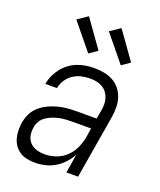

<svg xmlns="http://www.w3.org/2000/svg" viewBox="-142 -846 783 942"><g transform="rotate(20 250.0 -375.0)"><path d="M154 8Q133 8 112.5 4Q92 0 75.5 -10.5Q59 -21 47.5 -37Q36 -53 30.5 -72Q25 -91 24.5 -112Q24 -133 27 -154Q31 -178 42 -201.5Q53 -225 73 -242.5Q93 -260 116.5 -271Q140 -282 164.5 -288.5Q189 -295 213 -297Q237 -299 262 -299H365L373 -343Q376 -360 376 -377Q376 -394 371 -409.5Q366 -425 356.5 -437.5Q347 -450 333.5 -458Q320 -466 303.5 -469.5Q287 -473 270 -473Q247 -473 224.5 -468Q202 -463 182 -450Q162 -437 148.5 -416.5Q135 -396 131 -373H70Q74 -395 83.5 -416.5Q93 -438 107.5 -456.5Q122 -475 141 -489.5Q160 -504 181.5 -512.5Q203 -521 225.5 -524.5Q248 -528 270 -528Q296 -528 321 -523.5Q346 -519 367.5 -507.5Q389 -496 404.5 -477Q420 -458 428 -435Q436 -412 436.5 -386Q437 -360 433 -334L377 0H316L332 -98Q319 -74 299.5 -53Q280 -32 256 -18Q232 -4 206 2Q180 8 154 8ZM185 -47Q214 -47 244 -57.5Q274 -68 296.5 -90Q319 -112 331.5 -140.5Q344 -169 349 -198L356 -244H262Q244 -244 227 -243Q210 -242 192.5 -238.5Q175 -235 158 -228.5Q141 -222 125.5 -211.5Q110 -201 100.5 -185Q91 -169 89 -152Q85 -130 89.5 -109Q94 -88 108 -73.5Q122 -59 142.5 -53Q163 -47 185 -47ZM387 -585 275 -722 328 -758 430 -615ZM217 -585 105 -722 158 -758 260 -615Z"/></g></svg>

Font: Iosevka SS04 Light Oblique
Style: Regular
Weight: 300
Italic angle: -9°
Monospace: yes
Designer: Belleve Invis
Foundry: Belleve Invis
Version: Version 19.0.0; ttfautohint (v1.8.4)